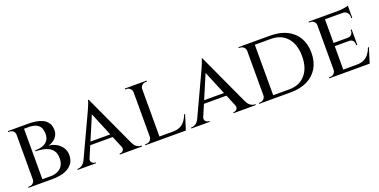

<svg xmlns="http://www.w3.org/2000/svg" viewBox="-19 -1264 3772 1909"><g transform="rotate(-20 1867.5 -309.0)"><path d="M140 -600H274Q305 -600 342 -594.5Q379 -589 412 -574Q445 -559 466.5 -529Q488 -499 488 -450Q488 -418 472 -391.5Q456 -365 431 -348.5Q406 -332 378 -326Q425 -322 462 -300.5Q499 -279 520.5 -245Q542 -211 542 -169Q542 -121 522 -88.5Q502 -56 468 -36.5Q434 -17 393 -8.5Q352 0 311 0H199Q199 0 199.5 -8.5Q200 -17 200 -25Q200 -33 200 -33H296Q337 -33 369.5 -47.5Q402 -62 421.5 -93Q441 -124 441 -172Q441 -216 423.5 -244.5Q406 -273 377 -288.5Q348 -304 312 -310.5Q276 -317 238 -317V-327Q264 -327 291 -331.5Q318 -336 340.5 -349Q363 -362 377.5 -385.5Q392 -409 392 -447Q392 -511 357 -539Q322 -567 263 -567H149Q149 -568 146.5 -576Q144 -584 142 -592Q140 -600 140 -600ZM208 -600V0H118V-600ZM121 -64V0H49V-10Q49 -10 54.5 -10Q60 -10 60 -10Q86 -10 102 -26Q118 -42 118 -64ZM121 -536H118Q118 -560 102 -575Q86 -590 60 -590Q60 -590 54.5 -590Q49 -590 49 -590V-600H121Z M911 -618 1193 -6H1084L880 -498ZM720 -71Q709 -42 723 -26Q737 -10 755 -10H763V0H569V-10Q569 -10 573 -10Q577 -10 577 -10Q597 -10 619 -24Q641 -38 657 -71ZM911 -618 917 -532 692 -3H625L861 -509Q862 -511 868 -524.5Q874 -538 881.5 -556Q889 -574 895.5 -591Q902 -608 903 -618ZM1019 -221V-188H757V-221ZM1058 -71H1164Q1179 -38 1201 -24Q1223 -10 1243 -10Q1243 -10 1247 -10Q1251 -10 1251 -10V0H1016V-10H1024Q1041 -10 1055 -26Q1069 -42 1058 -71Z M1447 -600V0H1356V-600ZM1704 -34 1711 0H1445V-34ZM1763 -157 1714 0H1555L1588 -34Q1635 -34 1666.5 -49.5Q1698 -65 1719 -93Q1740 -121 1753 -157ZM1358 -64 1369 0H1286V-10Q1286 -10 1292.5 -10Q1299 -10 1300 -10Q1324 -10 1339.5 -26Q1355 -42 1356 -64ZM1444 -536V-600H1517V-590Q1516 -590 1510.5 -590Q1505 -590 1505 -590Q1481 -590 1464 -574.5Q1447 -559 1447 -536ZM1358 -536H1356Q1355 -559 1338.5 -574.5Q1322 -590 1298 -590Q1298 -590 1292 -590Q1286 -590 1286 -590V-600H1358Z M2114 -618 2396 -6H2287L2083 -498ZM1923 -71Q1912 -42 1926 -26Q1940 -10 1958 -10H1966V0H1772V-10Q1772 -10 1776 -10Q1780 -10 1780 -10Q1800 -10 1822 -24Q1844 -38 1860 -71ZM2114 -618 2120 -532 1895 -3H1828L2064 -509Q2065 -511 2071 -524.5Q2077 -538 2084.5 -556Q2092 -574 2098.5 -591Q2105 -608 2106 -618ZM2222 -221V-188H1960V-221ZM2261 -71H2367Q2382 -38 2404 -24Q2426 -10 2446 -10Q2446 -10 2450 -10Q2454 -10 2454 -10V0H2219V-10H2227Q2244 -10 2258 -26Q2272 -42 2261 -71Z M2824 -600Q2926 -600 2999.5 -564Q3073 -528 3112.5 -460.5Q3152 -393 3152 -300Q3152 -207 3112.5 -140Q3073 -73 2999.5 -36.5Q2926 0 2824 0H2608L2606 -33Q2678 -33 2725 -33Q2772 -33 2796 -33Q2820 -33 2820 -33Q2929 -33 2991 -104.5Q3053 -176 3053 -300Q3053 -424 2991 -495.5Q2929 -567 2820 -567Q2820 -567 2795.5 -567Q2771 -567 2721 -567Q2671 -567 2596 -567V-600ZM2650 -600V0H2558V-600ZM2561 -65V0H2489V-10Q2489 -10 2495 -10Q2501 -10 2502 -10Q2525 -10 2541.5 -26.5Q2558 -43 2558 -65ZM2560 -536H2558Q2557 -559 2540.5 -574.5Q2524 -590 2501 -590Q2501 -590 2495 -590Q2489 -590 2489 -590V-600H2560Z M3392 -600V0H3301V-600ZM3649 -34 3656 0H3390V-34ZM3607 -316V-282H3390V-316ZM3652 -600V-566H3390V-600ZM3708 -157 3659 0H3500L3533 -34Q3580 -34 3611.5 -49.5Q3643 -65 3664 -93Q3685 -121 3698 -157ZM3607 -284V-217H3596V-228Q3596 -251 3582.5 -266.5Q3569 -282 3543 -282V-284ZM3607 -381V-314H3543V-316Q3569 -316 3582.5 -332Q3596 -348 3596 -370V-381ZM3652 -569V-487H3642V-500Q3642 -529 3625 -547.5Q3608 -566 3578 -566V-569ZM3652 -616V-590L3541 -600Q3572 -600 3606 -605.5Q3640 -611 3652 -616ZM3303 -64 3314 0H3231V-10Q3231 -10 3237.5 -10Q3244 -10 3245 -10Q3269 -10 3284.5 -26Q3300 -42 3301 -64ZM3303 -537H3301Q3300 -560 3284.5 -575Q3269 -590 3245 -590Q3244 -590 3237.5 -590Q3231 -590 3231 -590V-600H3314Z"/></g></svg>

Font: Cinzel Medium
Style: Regular
Weight: 500
Designer: Natanael Gama
Version: Version 2.000